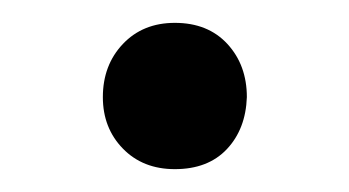

<svg xmlns="http://www.w3.org/2000/svg" viewBox="-20 -336 305 168"><path d="M70 -251Q70 -279 87.5 -297.5Q105 -316 133 -316Q162 -316 179 -297.5Q196 -279 196 -251Q195 -223 178.5 -205.5Q162 -188 133 -188Q105 -188 87.5 -206Q70 -224 70 -251Z"/></svg>

Font: Linguistics Pro
Style: Regular
Weight: 400
Designer: Stefan Peev, Context Ltd
Foundry: Stefan Peev, Context Ltd
Version: Version 001.000